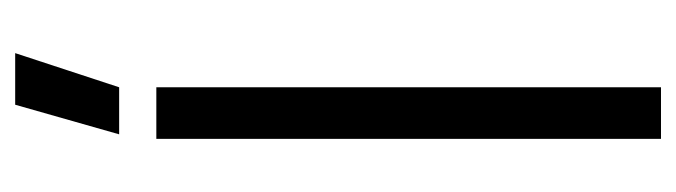

<svg xmlns="http://www.w3.org/2000/svg" viewBox="-339 -552 891 253"><g transform="rotate(-90 106.5 -425.5)"><path d="M118 -665V0H50V-665ZM163 -851 118 -714H56L95 -851Z"/></g></svg>

Font: Sulphur Point
Style: Regular
Weight: 400
Designer: Noponies / Dale Sattler
Foundry: Noponies
Version: Version 1.000; ttfautohint (v1.8)